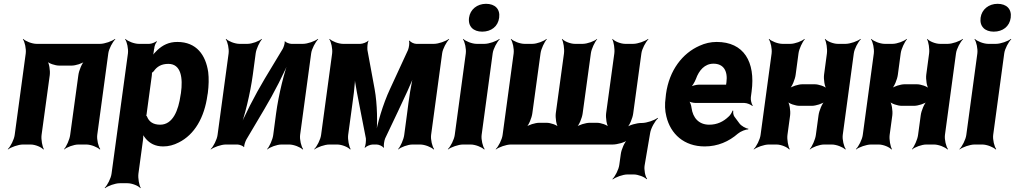

<svg xmlns="http://www.w3.org/2000/svg" viewBox="-20 -758 5324 1007"><path d="M490 -50 548 -478C551 -502 571 -539 585 -552L583 -554C568 -542 529 -528 505 -528H172C148 -528 113 -542 102 -554L100 -552C110 -539 118 -502 115 -478L57 -50C54 -26 35 11 21 24L22 26C37 14 76 0 100 0H141C165 0 198 14 207 26L210 24C202 11 195 -26 198 -50L241 -364C244 -388 238 -428 227 -440L225 -438C235 -425 270 -414 290 -414H356C376 -414 413 -425 427 -438L425 -440C410 -428 394 -388 391 -364L348 -50C345 -26 328 11 316 24L317 26C330 14 367 0 391 0H433C457 0 492 14 503 26L506 24C496 11 487 -26 490 -50Z M788 -500 789 -503C789 -514 796 -533 803 -539L801 -542C794 -536 775 -528 763 -528H708C684 -528 649 -542 638 -554L636 -552C646 -539 654 -502 651 -478L565 153C562 177 543 214 529 227L531 229C546 217 584 203 608 203H649C673 203 707 217 716 229L718 227C710 214 703 177 706 153L730 -24C732 -37 732 -54 728 -62L725 -60C728 -52 738 -38 745 -30C766 -6 794 10 836 10C864 10 891 3 918 -11C1000 -52 1052 -141 1068 -259L1070 -270C1075 -310 1076 -347 1072 -380C1059 -469 1011 -538 910 -538C865 -538 833 -521 805 -495C796 -486 780 -470 776 -461L779 -460C784 -469 787 -487 788 -500ZM820 -104C783 -104 761 -120 751 -147C750 -149 745 -155 744 -154L747 -151C748 -152 750 -165 750 -168L776 -360C776 -363 778 -377 777 -378L774 -375C775 -374 784 -382 786 -384C803 -409 827 -423 863 -423C930 -423 940 -349 929 -270L927 -259C916 -180 887 -104 820 -104Z M1463 -502 1369 -346C1318 -261 1259 -146 1231 -75L1235 -74C1263 -145 1293 -269 1306 -366L1321 -478C1324 -502 1342 -539 1354 -552L1352 -554C1339 -542 1302 -528 1278 -528H1236C1212 -528 1177 -542 1166 -554L1164 -552C1174 -539 1182 -502 1179 -478L1121 -50C1118 -26 1099 11 1085 24L1086 26C1101 14 1140 0 1164 0H1226C1236 0 1257 8 1259 14L1261 12C1259 6 1267 -17 1272 -26L1365 -183C1416 -268 1475 -383 1502 -453L1499 -454C1471 -384 1441 -260 1428 -163L1413 -50C1410 -26 1393 11 1381 24L1382 26C1395 14 1432 0 1456 0H1497C1521 0 1556 14 1567 26L1570 24C1560 11 1551 -26 1554 -50L1612 -478C1615 -502 1635 -539 1649 -552L1647 -554C1632 -542 1593 -528 1569 -528H1508C1498 -528 1477 -536 1475 -542L1473 -540C1475 -533 1468 -511 1463 -502Z M1945 -290 1907 -496C1906 -508 1907 -535 1913 -543L1911 -545C1906 -537 1882 -528 1870 -528H1779C1755 -528 1720 -542 1709 -554L1707 -552C1717 -539 1725 -502 1722 -478L1664 -50C1661 -26 1642 11 1628 24L1629 26C1644 14 1683 0 1707 0H1749C1773 0 1807 14 1816 26L1819 24C1811 11 1803 -26 1806 -50L1821 -160C1830 -229 1845 -320 1842 -371L1838 -370C1841 -319 1860 -235 1872 -170L1899 -32C1900 -20 1898 7 1892 15L1895 17C1900 9 1923 0 1934 0H1956C1967 0 1988 9 1991 17L1994 15C1991 7 1995 -20 2000 -32L2067 -173C2098 -240 2140 -325 2157 -378L2153 -379C2136 -326 2124 -233 2115 -162L2100 -50C2097 -26 2080 11 2068 24L2069 26C2082 14 2119 0 2143 0H2184C2208 0 2243 14 2254 26L2257 24C2247 11 2238 -26 2241 -50L2299 -478C2302 -502 2322 -539 2336 -552L2334 -554C2319 -542 2280 -528 2256 -528H2163C2152 -528 2132 -537 2129 -545L2125 -543C2129 -535 2125 -508 2120 -496L2025 -290C1989 -213 1957 -106 1949 -44H1953C1961 -106 1959 -213 1945 -290Z M2506 -50 2564 -478C2567 -502 2587 -539 2601 -552L2599 -554C2584 -542 2545 -528 2521 -528H2480C2456 -528 2421 -542 2410 -554L2408 -552C2418 -539 2426 -502 2423 -478L2365 -50C2362 -26 2343 11 2329 24L2330 26C2345 14 2384 0 2408 0H2449C2473 0 2508 14 2519 26L2522 24C2512 11 2503 -26 2506 -50ZM2509 -592C2556 -592 2592 -619 2598 -665C2604 -711 2576 -738 2529 -738C2483 -738 2446 -709 2440 -665C2434 -619 2463 -592 2509 -592Z M2772 -528H2731C2707 -528 2672 -542 2661 -554L2659 -552C2669 -539 2677 -502 2674 -478L2616 -50C2613 -26 2594 11 2580 24L2581 26C2596 14 2635 0 2659 0H3193C3217 0 3258 -11 3272 -24L3271 -26C3256 -14 3239 26 3236 50L3228 107C3225 131 3206 168 3192 181L3194 183C3209 171 3247 157 3271 157H3304C3326 157 3361 170 3371 182L3374 180C3364 168 3357 131 3361 109L3390 -61C3394 -86 3416 -125 3431 -137L3429 -140C3413 -127 3372 -113 3347 -113H3344C3320 -113 3279 -102 3265 -89L3267 -87C3282 -99 3298 -139 3301 -163L3344 -478C3347 -502 3367 -539 3381 -552L3379 -554C3364 -542 3325 -528 3301 -528H3259C3235 -528 3202 -542 3193 -554L3191 -552C3199 -539 3205 -502 3202 -478L3159 -164C3156 -140 3162 -100 3173 -88L3175 -90C3165 -103 3131 -114 3111 -114H3073C3053 -114 3014 -103 3000 -90L3002 -88C3017 -100 3033 -140 3036 -164L3079 -478C3082 -502 3100 -539 3112 -552L3111 -554C3098 -542 3060 -528 3036 -528H2995C2971 -528 2938 -542 2929 -554L2927 -552C2935 -539 2941 -502 2938 -478L2895 -164C2892 -140 2898 -100 2909 -88L2911 -90C2901 -103 2867 -114 2847 -114H2808C2788 -114 2750 -103 2736 -90L2738 -88C2753 -100 2769 -140 2772 -164L2815 -478C2818 -502 2836 -539 2848 -552L2846 -554C2833 -542 2796 -528 2772 -528Z M3739 -538C3707 -538 3677 -531 3649 -518C3560 -479 3490 -390 3473 -265L3471 -246C3466 -211 3467 -178 3475 -147C3497 -55 3568 10 3676 10C3745 10 3803 -16 3850 -57C3864 -69 3892 -80 3904 -79L3905 -83C3892 -84 3867 -98 3858 -111L3832 -146C3826 -154 3824 -169 3826 -177L3822 -178C3820 -170 3810 -153 3801 -146C3774 -120 3741 -104 3700 -104C3645 -104 3614 -140 3607 -192C3606 -206 3598 -226 3591 -233L3589 -229C3596 -223 3615 -218 3629 -218H3884C3898 -218 3919 -209 3926 -202L3928 -204C3922 -212 3916 -234 3918 -248L3922 -278C3943 -434 3881 -538 3739 -538ZM3790 -326 3789 -320C3789 -317 3787 -311 3789 -310L3792 -312C3791 -314 3785 -314 3782 -314H3646C3632 -314 3608 -308 3599 -301L3601 -297C3610 -305 3624 -328 3630 -344C3646 -389 3676 -424 3722 -424C3774 -424 3798 -387 3790 -326Z M4400 -50 4458 -478C4461 -502 4481 -539 4495 -552L4493 -554C4478 -542 4439 -528 4415 -528H4374C4350 -528 4317 -542 4308 -554L4306 -552C4314 -539 4320 -502 4317 -478L4302 -366C4299 -342 4305 -302 4316 -290L4318 -292C4308 -305 4273 -316 4253 -316H4188C4168 -316 4131 -305 4117 -292L4119 -290C4134 -302 4150 -342 4153 -366L4168 -478C4171 -502 4189 -539 4201 -552L4199 -554C4186 -542 4149 -528 4125 -528H4084C4060 -528 4025 -542 4014 -554L4012 -552C4022 -539 4030 -502 4027 -478L3969 -50C3966 -26 3947 11 3933 24L3934 26C3949 14 3988 0 4012 0H4053C4077 0 4110 14 4119 26L4122 24C4114 11 4107 -26 4110 -50L4124 -153C4127 -177 4121 -217 4110 -229L4108 -227C4118 -214 4153 -203 4173 -203H4238C4258 -203 4295 -214 4309 -227L4307 -229C4292 -217 4276 -177 4273 -153L4259 -50C4256 -26 4239 11 4227 24L4228 26C4241 14 4278 0 4302 0H4343C4367 0 4402 14 4413 26L4416 24C4406 11 4397 -26 4400 -50Z M4936 -50 4994 -478C4997 -502 5017 -539 5031 -552L5029 -554C5014 -542 4975 -528 4951 -528H4910C4886 -528 4853 -542 4844 -554L4842 -552C4850 -539 4856 -502 4853 -478L4838 -366C4835 -342 4841 -302 4852 -290L4854 -292C4844 -305 4809 -316 4789 -316H4724C4704 -316 4667 -305 4653 -292L4655 -290C4670 -302 4686 -342 4689 -366L4704 -478C4707 -502 4725 -539 4737 -552L4735 -554C4722 -542 4685 -528 4661 -528H4620C4596 -528 4561 -542 4550 -554L4548 -552C4558 -539 4566 -502 4563 -478L4505 -50C4502 -26 4483 11 4469 24L4470 26C4485 14 4524 0 4548 0H4589C4613 0 4646 14 4655 26L4658 24C4650 11 4643 -26 4646 -50L4660 -153C4663 -177 4657 -217 4646 -229L4644 -227C4654 -214 4689 -203 4709 -203H4774C4794 -203 4831 -214 4845 -227L4843 -229C4828 -217 4812 -177 4809 -153L4795 -50C4792 -26 4775 11 4763 24L4764 26C4777 14 4814 0 4838 0H4879C4903 0 4938 14 4949 26L4952 24C4942 11 4933 -26 4936 -50Z M5189 -50 5247 -478C5250 -502 5270 -539 5284 -552L5282 -554C5267 -542 5228 -528 5204 -528H5163C5139 -528 5104 -542 5093 -554L5091 -552C5101 -539 5109 -502 5106 -478L5048 -50C5045 -26 5026 11 5012 24L5013 26C5028 14 5067 0 5091 0H5132C5156 0 5191 14 5202 26L5205 24C5195 11 5186 -26 5189 -50ZM5192 -592C5239 -592 5275 -619 5281 -665C5287 -711 5259 -738 5212 -738C5166 -738 5129 -709 5123 -665C5117 -619 5146 -592 5192 -592Z"/></svg>

Font: Asimov
Style: EdgeNarIt
Weight: 500
Designer: Google
Version: Version 2.000980: 2014